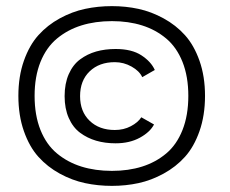

<svg xmlns="http://www.w3.org/2000/svg" viewBox="-20 -662 750 627"><path d="M345.5 -55Q300 -55 257.8 -64Q215.5 -73 175.2 -95Q135 -117 105.5 -149.8Q76 -182.5 58 -233.8Q40 -285 40 -349Q40 -412.5 58 -463.5Q76 -514.5 105.5 -547.2Q135 -580 175.2 -602Q215.5 -624 257.8 -633Q300 -642 345.5 -642Q390.5 -642 432.2 -633Q474 -624 514.2 -602Q554.5 -580 584 -547.2Q613.5 -514.5 631.5 -463.5Q649.5 -412.5 649.5 -349Q649.5 -285 631.5 -233.8Q613.5 -182.5 584 -149.8Q554.5 -117 514.2 -95Q474 -73 432.2 -64Q390.5 -55 345.5 -55ZM345.5 -104Q399.5 -104 444 -118Q488.5 -132 522.8 -160.8Q557 -189.5 576 -237.5Q595 -285.5 595 -349Q595 -412 576 -459.8Q557 -507.5 522.8 -536.2Q488.5 -565 444 -579Q399.5 -593 345.5 -593Q291 -593 246 -579Q201 -565 166.2 -536.2Q131.5 -507.5 112.2 -459.8Q93 -412 93 -349Q93 -285.5 112.2 -237.5Q131.5 -189.5 166.2 -160.8Q201 -132 246 -118Q291 -104 345.5 -104ZM483 -255.5Q470 -230.5 436.5 -212.2Q403 -194 357.5 -194Q323 -194 294 -202.5Q265 -211 241.5 -228.5Q218 -246 204.5 -276.8Q191 -307.5 191 -348Q191 -389 204.5 -419.8Q218 -450.5 241.5 -468Q265 -485.5 294 -493.8Q323 -502 357.5 -502Q410.5 -502 442 -481.2Q473.5 -460.5 485.5 -433.5L444.5 -410Q435.5 -430 409.8 -444.5Q384 -459 355 -459Q304 -459 272.8 -429Q241.5 -399 241.5 -348Q241.5 -297.5 272.8 -267.5Q304 -237.5 355 -237.5Q384 -237.5 407.2 -249.8Q430.5 -262 441.5 -279Z"/></svg>

Font: League Mono Light
Style: Regular
Weight: 300
Width: 6
Designer: Tyler Finck
Foundry: The League of Moveable Type / Tyler Finck
Version: Version 2.210